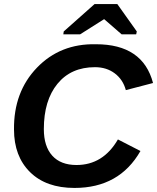

<svg xmlns="http://www.w3.org/2000/svg" viewBox="-20 -916 774 946"><path d="M196 -280Q196 -195 237.5 -149Q279 -103 357 -103Q488 -103 561 -229L672 -172Q568 10 347 10Q207 10 128 -68Q49 -146 49 -278Q47 -463 162 -582.5Q277 -702 453 -698Q684 -698 734 -507L600 -472Q586 -524 545.5 -554.5Q505 -585 448 -585Q330 -585 263 -503Q196 -421 196 -280ZM558 -896 654 -761 651 -747H579L494 -821H492L375 -747H292L294 -761L446 -896Z"/></svg>

Font: Libra Sans
Style: Bold Italic
Weight: 700
Italic angle: -12°
Foundry: Context Ltd
Version: Version 1.002